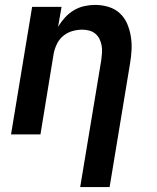

<svg xmlns="http://www.w3.org/2000/svg" viewBox="-20 -548 640 783"><path d="M427 215H307L393 -303Q395 -318 396 -333Q397 -348 394.5 -362Q392 -376 386 -388.5Q380 -401 369.5 -410Q359 -419 345 -423Q331 -427 316 -427Q296 -427 276 -421.5Q256 -416 239 -402.5Q222 -389 212.5 -369.5Q203 -350 199 -330L145 0H25L111 -520H231L217 -439Q229 -459 245 -476.5Q261 -494 281 -506Q301 -518 323.5 -523Q346 -528 367 -528Q396 -528 422.5 -520Q449 -512 468.5 -494Q488 -476 498.5 -451.5Q509 -427 513.5 -399.5Q518 -372 516.5 -344Q515 -316 510 -287Z"/></svg>

Font: Iosevka Extended Oblique
Style: Bold
Weight: 700
Width: 7
Italic angle: -9°
Monospace: yes
Designer: Belleve Invis
Foundry: Belleve Invis
Version: Version 32.5.0; ttfautohint (v1.8.4)